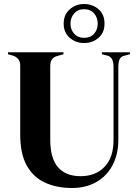

<svg xmlns="http://www.w3.org/2000/svg" viewBox="-20 -921 689 959"><path d="M339 18Q263 18 204.5 -9Q146 -36 113.5 -94.5Q81 -153 81 -249V-594Q81 -632 42 -644L20 -650V-660H297V-650L268 -642Q231 -633 231 -592V-223Q231 -130 270 -85.5Q309 -41 382 -41Q458 -41 502.5 -88Q547 -135 547 -221V-588Q547 -608 540.5 -623.5Q534 -639 514 -644L489 -650V-660H629V-650L602 -643Q583 -639 577 -624Q571 -609 571 -589V-223Q571 -150 542 -95.5Q513 -41 461 -11.5Q409 18 339 18ZM400 -706Q359 -706 328.5 -732Q298 -758 298 -803Q298 -848 328.5 -874.5Q359 -901 400 -901Q441 -901 471.5 -875.5Q502 -850 502 -803Q502 -757 471.5 -731.5Q441 -706 400 -706ZM400 -732Q432 -732 450 -752.5Q468 -773 468 -803Q468 -833 450 -854Q432 -875 400 -875Q369 -875 350.5 -854Q332 -833 332 -803Q332 -773 350.5 -752.5Q369 -732 400 -732Z"/></svg>

Font: DM Serif Display
Style: Regular
Weight: 400
Designer: Colophon Foundry, Frank Grießhammer
Foundry: Colophon Foundry
Version: Version 5.200; ttfautohint (v1.8.3)